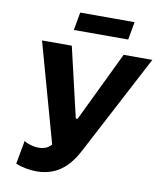

<svg xmlns="http://www.w3.org/2000/svg" viewBox="-96 -964 892 1054"><g transform="rotate(10 350.0 -437.0)"><path d="M178 13C281 13 351 -37 405 -139L700 -700H540L352 -310H342L251 -700H85L239 -147C221 -125 196 -117 168 -117C138 -117 105 -127 87 -140L63 -9C98 5 142 13 178 13ZM247 -787H550L568 -887H265Z"/></g></svg>

Font: Fixel Display
Style: Bold Italic
Weight: 700
Italic angle: -10°
Designer: AlfaBravo + MacPaw
Foundry: Kyrylo Tkachov, Marchela Mozhyna, Serhii Makarenko, Maria Weinstein, Zakhar Kryvoshyya
Version: Version 1.210;Glyphs 3.2 (3217)